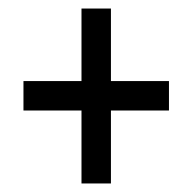

<svg xmlns="http://www.w3.org/2000/svg" viewBox="-20 -547 451 450"><path d="M171 -288H35V-357H171V-527H240V-357H376V-288H240V-117H171Z"/></svg>

Font: Noto Sans Gurmukhi ExtraCondensed
Style: Regular
Weight: 400
Width: 2
Designer: Jelle Bosma - Monotype Design Team
Foundry: Monotype Imaging Inc.
Version: Version 2.004; ttfautohint (v1.8.4.7-5d5b)